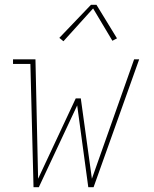

<svg xmlns="http://www.w3.org/2000/svg" viewBox="-20 -776 640 796"><path d="M119 0 106 -511H34V-530H127L138 -35L294 -368H315L361 -35L536 -530H557L368 0H346L300 -339L141 0ZM243 -605 226 -619 357 -756H380L465 -617L446 -607L366 -741Z"/></svg>

Font: Iosevka Slab Thin Extended
Style: Italic
Weight: 100
Width: 7
Italic angle: -9°
Monospace: yes
Designer: Belleve Invis
Foundry: Belleve Invis
Version: Version 11.1.0; ttfautohint (v1.8.3)